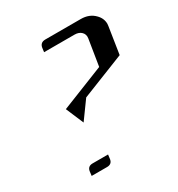

<svg xmlns="http://www.w3.org/2000/svg" viewBox="-115 -516 553 595"><g transform="rotate(-30 161.0 -219.0)"><path d="M43.9 0 45.9 -16.1Q48.8 -32.2 65.9 -32.2H121.1L119.1 -16.1Q116.2 0 99.1 0ZM78.1 -219.2 232.9 -280.8 248 -375Q250 -388.2 241.2 -397Q232.4 -405.8 216.8 -405.8H107.9L109.9 -420.9Q112.8 -438 130.9 -438H257.8Q288.1 -438 306.6 -418.9Q321.8 -403.8 321.8 -383.8Q321.8 -380.9 320.8 -375L306.2 -280.8L150.9 -219.2L105 -155.8Z"/></g></svg>

Font: Hhenum
Style: Italic
Weight: 400
Designer: T. Christopher White
Version: Version 1.0